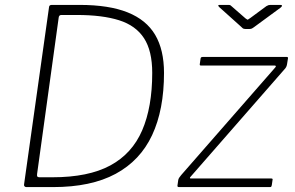

<svg xmlns="http://www.w3.org/2000/svg" viewBox="-20 -762 1201 782"><path d="M87 0Q83 0 80 -3Q77 -6 78 -11L180 -735Q181 -739 184 -740.5Q187 -742 191 -742H304Q424 -742 500 -711.5Q576 -681 612 -620Q648 -559 648 -465Q648 -315 599.5 -211.5Q551 -108 451 -54Q351 0 196 0H87ZM194 -40Q340 -40 429 -88Q518 -136 559 -231Q600 -326 600 -465Q600 -555 566.5 -606.5Q533 -658 465 -679.5Q397 -701 293 -701H230Q220 -701 219 -690L131 -53Q130 -45 132.5 -42.5Q135 -40 141 -40ZM709 0Q705 0 703.5 -2Q702 -4 703 -8L706 -29Q707 -34 710 -38.5Q713 -43 718 -49L1100 -486Q1104 -490 1103.5 -492.5Q1103 -495 1099 -495H799Q795 -495 794 -497Q793 -499 794 -503L797 -524Q798 -528 800 -529Q802 -530 805 -530H1149Q1153 -530 1153 -525L1149 -500Q1148 -494 1145.5 -489Q1143 -484 1138 -479L757 -43Q753 -39 753.5 -37Q754 -35 757 -35H1085Q1092 -35 1090 -29L1087 -8Q1086 -4 1085 -2Q1084 0 1079 0H709ZM1065 -737Q1070 -740 1073.5 -741Q1077 -742 1081 -742H1122Q1128 -742 1128.5 -739Q1129 -736 1123 -731L1014 -651Q1011 -649 1007 -646.5Q1003 -644 997 -644H979Q972 -644 968.5 -647Q965 -650 961 -654L873 -733Q869 -737 869 -739.5Q869 -742 874 -742H911Q916 -742 918.5 -740.5Q921 -739 925 -735L980 -687Q988 -681 989.5 -682Q991 -683 1000 -689Z"/></svg>

Font: Libre Franklin Thin Thin
Style: Italic
Weight: 250
Italic angle: -8°
Version: Version 3.000